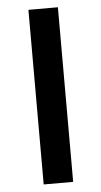

<svg xmlns="http://www.w3.org/2000/svg" viewBox="-52 -733 405 767"><g transform="rotate(-5 151.0 -350.0)"><path d="M91.8 0V-700.2H210V0Z"/></g></svg>

Font: Trueno
Style: Rg
Weight: 400
Designer: Julieta Ulanovsky
Foundry: Julieta Ulanovsky
Version: Version 3.001b